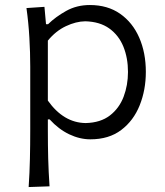

<svg xmlns="http://www.w3.org/2000/svg" viewBox="-20 -549 662 772"><path d="M95.2 203.1Q99.1 145.5 100.3 90.3Q101.6 35.2 101.6 -28.8V-280.8Q101.6 -337.4 98.1 -397.5Q94.7 -457.5 86.4 -516.6L158.7 -521.5L165 -451.7H173.3Q203.6 -481.4 246.1 -505.1Q288.6 -528.8 341.3 -528.8Q412.6 -528.8 462.9 -493.7Q513.2 -458.5 539.8 -397.7Q566.4 -336.9 566.4 -259.8Q566.4 -187.5 541.7 -125.7Q517.1 -64 467.5 -26.4Q418 11.2 343.3 11.2Q300.8 11.2 258.3 -9Q215.8 -29.3 179.7 -68.8H172.4V-26.4Q172.4 35.6 173.8 89.1Q175.3 142.6 179.2 200.2ZM324.7 -54.2Q384.3 -55.7 421.9 -84.7Q459.5 -113.8 477.1 -160.2Q494.6 -206.5 494.6 -259.8Q494.6 -315.9 476.1 -361.6Q457.5 -407.2 419.4 -434.6Q381.3 -461.9 322.8 -463.4Q285.6 -462.9 245.1 -443.8Q204.6 -424.8 172.4 -385.7V-144.5Q235.8 -55.2 324.7 -54.2Z"/></svg>

Font: Pinar Regular
Style: Regular
Weight: 400
Designer: Amin Abedi
Version: Version 3.000